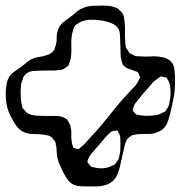

<svg xmlns="http://www.w3.org/2000/svg" viewBox="-46 -637 660 689"><path d="M581 -312Q579 -294 575 -276Q571 -258 567 -239Q563 -220 556 -200Q549 -180 531 -168Q530 -167 527 -166Q524 -165 522 -164Q507 -157 491 -156.5Q475 -156 459 -156Q447 -156 435 -153Q431 -153 427 -151Q425 -150 423.5 -148.5Q422 -147 420 -146Q418 -144 414.5 -141.5Q411 -139 409 -136Q408 -135 407.5 -131.5Q407 -128 405 -126Q402 -119 400.5 -111Q399 -103 397 -95L385 -42Q382 -29 377 -15.5Q372 -2 363 9Q348 24 326 29Q313 32 299.5 32Q286 32 273 32Q260 32 245.5 31.5Q231 31 219 26Q206 20 198 9Q190 -2 184 -13Q175 -30 167.5 -47.5Q160 -65 158 -84Q157 -92 157 -100Q157 -108 155 -116Q154 -118 154 -121Q154 -124 153 -126Q152 -129 149.5 -132Q147 -135 145 -137Q144 -139 143 -141Q142 -143 140 -144Q134 -149 126 -151Q118 -153 110 -154Q93 -156 73.5 -156Q54 -156 37 -164Q24 -171 15.5 -182Q7 -193 0 -205Q-6 -216 -11.5 -228Q-17 -240 -20 -252Q-24 -267 -25 -283.5Q-26 -300 -25 -316Q-24 -326 -22 -337Q-20 -348 -15 -358Q-7 -372 7 -381Q21 -390 34 -400Q42 -406 50 -413.5Q58 -421 68 -425Q80 -431 93 -432.5Q106 -434 118 -438Q123 -440 127 -441Q131 -442 135 -445Q138 -447 141.5 -450Q145 -453 147 -456Q149 -458 149.5 -461Q150 -464 151 -466Q158 -483 157.5 -502.5Q157 -522 166 -539Q173 -551 184 -559.5Q195 -568 206 -576Q217 -584 227 -593Q237 -602 249 -607Q266 -615 285.5 -616Q305 -617 323 -617Q334 -617 344.5 -616Q355 -615 365 -611Q367 -610 370.5 -609.5Q374 -609 375 -607Q378 -606 381 -602.5Q384 -599 386 -597Q388 -596 389.5 -594.5Q391 -593 392 -591Q397 -585 398.5 -576.5Q400 -568 401 -560Q403 -544 402.5 -527Q402 -510 403 -493Q403 -486 404 -478Q405 -470 407 -464Q411 -458 414 -455Q416 -449 420 -446Q422 -444 428 -442L440 -436Q444 -435 447.5 -435Q451 -435 454 -435Q474 -433 494.5 -434.5Q515 -436 534 -432Q537 -431 540.5 -431Q544 -431 547 -429Q569 -421 577 -401Q580 -392 580.5 -382Q581 -372 582 -364Q582 -351 582 -338.5Q582 -326 581 -312ZM31 -266Q32 -262 33 -257Q34 -252 36 -248L42 -242Q44 -240 46 -237Q48 -234 51 -232Q58 -227 67 -225Q76 -223 84 -222Q99 -221 114 -221Q129 -221 144 -221Q152 -221 160.5 -220.5Q169 -220 176 -218Q180 -217 186 -213.5Q192 -210 195 -208L201 -198Q202 -196 203.5 -193.5Q205 -191 206 -188Q207 -186 207 -183Q207 -180 208 -178Q210 -169 210 -159.5Q210 -150 210 -141Q211 -134 211.5 -127.5Q212 -121 215 -114Q215 -113 216 -110Q217 -107 218 -106Q219 -105 223 -105Q225 -104 229.5 -103Q234 -102 236 -102Q238 -103 239.5 -104.5Q241 -106 242 -107Q254 -116 263.5 -127Q273 -138 283 -149Q294 -160 311.5 -180.5Q329 -201 348 -225Q367 -249 384.5 -269.5Q402 -290 413 -301Q422 -312 433 -322.5Q444 -333 450 -346Q451 -349 454 -353.5Q457 -358 457 -361Q457 -362 454 -365Q453 -367 452 -371.5Q451 -376 449 -377Q448 -379 444 -380Q440 -381 438 -382Q426 -387 414 -391Q402 -395 394 -406Q393 -408 393 -410Q393 -412 392 -413Q390 -420 388.5 -426Q387 -432 387 -439Q386 -455 386 -470Q386 -485 385 -501Q385 -508 384 -516.5Q383 -525 380 -532Q372 -547 352 -554.5Q332 -562 310.5 -564.5Q289 -567 274 -566Q264 -565 254 -562.5Q244 -560 236 -554L226 -548Q220 -542 217.5 -533.5Q215 -525 213 -517Q209 -497 210 -476.5Q211 -456 209 -436Q208 -423 202 -409Q201 -408 201 -405.5Q201 -403 199 -401Q198 -400 195 -398.5Q192 -397 190 -395Q189 -394 186.5 -392Q184 -390 182 -389Q175 -386 165.5 -385.5Q156 -385 148 -384Q132 -384 117 -384Q102 -384 86 -383Q79 -383 70.5 -382Q62 -381 55 -377Q51 -375 46 -370.5Q41 -366 39 -362Q37 -359 36 -354.5Q35 -350 33 -346Q30 -339 29.5 -330.5Q29 -322 28 -314Q28 -303 28.5 -291.5Q29 -280 31 -266ZM487 -323Q475 -310 463.5 -296Q452 -282 441 -268Q435 -261 432 -249Q430 -245 430 -241Q430 -240 432 -238Q434 -236 435 -234Q437 -233 439 -230Q441 -227 443 -226Q446 -225 450.5 -224.5Q455 -224 459 -223Q467 -222 476 -221.5Q485 -221 493 -222Q504 -222 514.5 -224Q525 -226 535 -231Q537 -233 541 -234.5Q545 -236 547 -237L553 -247Q555 -249 556.5 -251.5Q558 -254 559 -257Q562 -263 562 -270Q566 -285 566 -301Q566 -317 564 -333Q561 -344 555 -353L551 -359Q549 -360 545 -360Q542 -360 537.5 -361.5Q533 -363 530 -362Q527 -361 524.5 -359Q522 -357 520 -355Q510 -349 502.5 -341Q495 -333 487 -323ZM313 -121Q306 -114 299 -105.5Q292 -97 285 -89Q281 -85 277.5 -80Q274 -75 272 -69Q271 -67 269 -62.5Q267 -58 268 -55Q268 -54 270 -52Q272 -50 273 -48Q275 -47 276.5 -44Q278 -41 280 -39Q282 -38 286 -37.5Q290 -37 293 -36Q325 -28 354 -41Q356 -43 359.5 -44Q363 -45 365 -46Q367 -48 368.5 -50.5Q370 -53 371 -54L378 -63Q380 -66 380.5 -69.5Q381 -73 382 -76Q386 -90 386 -105.5Q386 -121 386 -135Q385 -138 385.5 -141.5Q386 -145 385 -148Q384 -152 382.5 -155Q381 -158 379 -161Q379 -165 376 -168Q374 -169 368.5 -168Q363 -167 361 -167Q355 -166 352 -163.5Q349 -161 345 -157Q337 -150 329.5 -141Q322 -132 313 -121Z"/></svg>

Font: Rubik Vinyl
Style: Regular
Weight: 400
Designer: Hubert and Fischer, NaN
Foundry: Hubert and Fischer, NaN
Version: Version 2.200